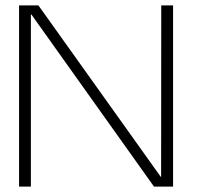

<svg xmlns="http://www.w3.org/2000/svg" viewBox="-20 -695 753 715"><path d="M51 0H95V-641H97L553.5 0H624.5V-675H580.5L580 -36H579L123 -675H51Z"/></svg>

Font: Anybody SemiExpanded ExtraLight
Style: Regular
Weight: 250
Width: 6
Version: Version 1.113;gftools[0.9.25]